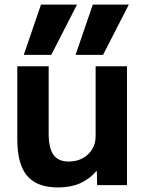

<svg xmlns="http://www.w3.org/2000/svg" viewBox="-20 -810 645 840"><path d="M430.9 -570H310.7L386 -790H543.6ZM204.3 -570H84L159.4 -790H317ZM233.7 10Q141.7 10 98.7 -40.8Q55.7 -91.7 55.7 -200V-520H192.9V-226.7Q192.9 -162.3 213.8 -132.8Q234.6 -103.3 280.3 -103.3Q315 -103.3 341.5 -117.6Q368 -132 383.2 -157Q398.4 -182 398.4 -213.3V-520H535.6V0H405L403.7 -61.3H401.7Q369.7 -25 329 -7.5Q288.4 10 233.7 10Z"/></svg>

Font: M PLUS 1 Thin
Style: Regular
Weight: 100
Designer: Coji Morishita
Foundry: UNDERFOREST DESIGN
Version: Version 1.001